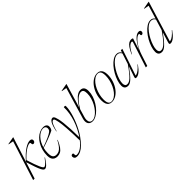

<svg xmlns="http://www.w3.org/2000/svg" viewBox="127 -1837 3178 3178"><g transform="rotate(-45 1716.5 -248.0)"><path d="M265.5 -735 31 0H-3.5L216 -688.5Q207 -690 191.5 -692.8Q176 -695.5 158.8 -698.8Q141.5 -702 127 -705L129.5 -711.5L258.5 -735ZM123.5 -292 124.5 -296Q172 -352 215 -391.2Q258 -430.5 295.8 -455.2Q333.5 -480 364.2 -491.5Q395 -503 417.5 -503Q443.5 -503 454.8 -492.5Q466 -482 466 -465.5Q466 -452.5 460.5 -442Q455 -431.5 446.2 -425.5Q437.5 -419.5 426.5 -419.5Q414 -419.5 408.8 -426.5Q403.5 -433.5 402.5 -448Q402 -462.5 398 -467.8Q394 -473 385.5 -473Q367.5 -473 340.8 -461.8Q314 -450.5 281.2 -428Q248.5 -405.5 212 -372.2Q175.5 -339 138 -296L149 -320Q175 -235 195.5 -177.5Q216 -120 231.8 -86Q247.5 -52 259.2 -37Q271 -22 279 -22Q290.5 -22 306.5 -32.8Q322.5 -43.5 344.8 -67.5Q367 -91.5 396 -131.5L401 -127.5Q365.5 -71.5 340.5 -42Q315.5 -12.5 298.2 -1.5Q281 9.5 266.5 9.5Q253 9.5 240 -2.2Q227 -14 211 -45.8Q195 -77.5 174 -136.8Q153 -196 123.5 -292Z M714.5 -489Q682 -489 649.2 -471.5Q616.5 -454 586.5 -422.5Q556.5 -391 533.2 -347.5Q510 -304 496.5 -252Q483 -200 483 -143Q483 -75 504.8 -49Q526.5 -23 567 -23Q600.5 -23 629 -37.2Q657.5 -51.5 686 -87Q714.5 -122.5 748 -185.5L755 -184.5Q723 -109 692.8 -66.8Q662.5 -24.5 630 -7.2Q597.5 10 559.5 10Q525.5 10 499.8 -3.2Q474 -16.5 459.8 -45Q445.5 -73.5 445.5 -119.5Q445.5 -184.5 461 -242.5Q476.5 -300.5 504 -348.2Q531.5 -396 567.8 -430.8Q604 -465.5 645.5 -484.2Q687 -503 730.5 -503Q758.5 -503 776.8 -494.2Q795 -485.5 804 -471Q813 -456.5 813 -440Q813 -416.5 807 -398.8Q801 -381 788.5 -366Q764 -353 728 -337.8Q692 -322.5 649.8 -306.5Q607.5 -290.5 564.8 -276Q522 -261.5 484.5 -250.5L483.5 -259Q539 -278.5 581.5 -295Q624 -311.5 655 -325.5Q686 -339.5 707.5 -351.5Q729 -363.5 742.5 -373.5Q756 -383.5 763.5 -392.5Q776.5 -418 774.5 -440Q772.5 -462 757.2 -475.5Q742 -489 714.5 -489Z M843 -296.5H837Q849 -357 862 -397Q875 -437 889.2 -460Q903.5 -483 918.8 -493Q934 -503 949.5 -503Q961 -503 970.2 -495.2Q979.5 -487.5 987.8 -468Q996 -448.5 1004.5 -412Q1013.5 -375.5 1021 -309Q1028.5 -242.5 1033.5 -150.5Q1038.5 -58.5 1039.5 55.5L1007.5 95.5Q1006 -0.5 1002.8 -77.2Q999.5 -154 995.5 -212.5Q991.5 -271 986.5 -313Q981.5 -355 976 -382Q969 -418 962.8 -437Q956.5 -456 950.5 -462.8Q944.5 -469.5 936.5 -469.5Q922 -469.5 908 -456.2Q894 -443 878.5 -405.5Q863 -368 843 -296.5ZM1016 71 1028.5 54.5Q1074 -11 1108.2 -79.8Q1142.5 -148.5 1165.5 -218.2Q1188.5 -288 1199.2 -357.2Q1210 -426.5 1208 -493.5Q1214 -495 1219.2 -495.8Q1224.5 -496.5 1228.5 -496.5Q1240 -496.5 1243 -493.5Q1246 -490.5 1246 -477.5Q1246 -436.5 1236 -385Q1226 -333.5 1208 -276.8Q1190 -220 1166.2 -163.8Q1142.5 -107.5 1114.5 -55.5Q1086.5 -3.5 1057 38.5Q1008 107.5 963.2 152.2Q918.5 197 876 218.2Q833.5 239.5 790.5 239.5Q758.5 239.5 743.2 224.5Q728 209.5 728 186.5Q728 171 736.8 162Q745.5 153 760.5 153Q771.5 153 776.5 159.2Q781.5 165.5 780 183Q778.5 200.5 785.8 207.8Q793 215 808 215Q839.5 215 872.8 199.5Q906 184 942 152.2Q978 120.5 1016 71Z M1335 -141Q1329.5 -123.5 1327.2 -108Q1325 -92.5 1325 -79.5Q1325 -43 1342 -23.2Q1359 -3.5 1389.5 -3.5Q1423 -3.5 1458.5 -25.5Q1494 -47.5 1527.2 -85.5Q1560.5 -123.5 1587 -172Q1613.5 -220.5 1629 -274.2Q1644.5 -328 1644.5 -381Q1644.5 -430 1630.2 -451.5Q1616 -473 1584.5 -473Q1567.5 -473 1548.2 -465.2Q1529 -457.5 1508 -442.2Q1487 -427 1465 -403.8Q1443 -380.5 1420.5 -349Q1398 -317.5 1375.5 -278ZM1462 -688.5Q1452.5 -690.5 1437 -693.2Q1421.5 -696 1404.5 -699Q1387.5 -702 1373 -705L1375.5 -711.5L1504.5 -735H1511.5L1381 -299H1376.5Q1422.5 -373.5 1460.8 -418.2Q1499 -463 1533 -483Q1567 -503 1599.5 -503Q1645.5 -503 1667.2 -475.8Q1689 -448.5 1689 -393Q1689 -334.5 1669.8 -276.8Q1650.5 -219 1618.2 -167.2Q1586 -115.5 1546.2 -75.5Q1506.5 -35.5 1465 -12.8Q1423.5 10 1386 10Q1339 10 1314.2 -14.8Q1289.5 -39.5 1289.5 -82.5Q1289.5 -96 1292 -110.2Q1294.5 -124.5 1299 -140.5Z M1995.5 -503Q2031.5 -503 2055.8 -487Q2080 -471 2092.2 -439.2Q2104.5 -407.5 2104.5 -360.5Q2104.5 -289.5 2083 -223Q2061.5 -156.5 2023.8 -104Q1986 -51.5 1937.8 -20.8Q1889.5 10 1835.5 10Q1800 10 1775.5 -6Q1751 -22 1738.8 -54Q1726.5 -86 1726.5 -132.5Q1726.5 -203.5 1748 -269.8Q1769.5 -336 1807 -388.5Q1844.5 -441 1893 -472Q1941.5 -503 1995.5 -503ZM1835 -2Q1871 -2 1905 -23.8Q1939 -45.5 1968.8 -83Q1998.5 -120.5 2020.8 -168Q2043 -215.5 2055.5 -268.2Q2068 -321 2068 -372.5Q2068 -435 2050.2 -463Q2032.5 -491 1996 -491Q1960 -491 1925.8 -469.2Q1891.5 -447.5 1862 -410Q1832.5 -372.5 1810.2 -325Q1788 -277.5 1775.5 -224.8Q1763 -172 1763 -120.5Q1763 -58 1780.8 -30Q1798.5 -2 1835 -2Z M2390.5 -38.5 2452.5 -221H2457.5Q2407 -151 2369.8 -105.8Q2332.5 -60.5 2304.5 -35.2Q2276.5 -10 2254.8 0Q2233 10 2213 10Q2185 10 2167 -0.2Q2149 -10.5 2140.5 -29Q2132 -47.5 2132 -71.5Q2132 -121 2150.8 -179Q2169.5 -237 2201.5 -294Q2233.5 -351 2274.2 -398Q2315 -445 2359.2 -473Q2403.5 -501 2446.5 -501Q2478.5 -501 2499.5 -486Q2520.5 -471 2536 -440L2527 -431Q2512 -461.5 2492.2 -473.8Q2472.5 -486 2447.5 -486Q2409 -486 2369.5 -457.2Q2330 -428.5 2294.5 -382Q2259 -335.5 2231.2 -281.2Q2203.5 -227 2187.5 -175.5Q2171.5 -124 2171.5 -86.5Q2171.5 -55 2183.8 -37.5Q2196 -20 2223.5 -20Q2243 -20 2264.8 -29.5Q2286.5 -39 2313.5 -63.8Q2340.5 -88.5 2377 -133.8Q2413.5 -179 2462.5 -250L2526.5 -445.5L2542 -493H2576.5L2413 -5L2399.5 -25Q2416.5 -21 2440.5 -27.8Q2464.5 -34.5 2497.2 -59Q2530 -83.5 2572.5 -133L2577 -128.5Q2522.5 -52 2481.2 -21Q2440 10 2405.5 10Q2387 10 2383.5 1Q2380 -8 2390.5 -38.5Z M2778.5 -443.5Q2782 -456 2777.8 -461Q2773.5 -466 2764 -466Q2751.5 -466 2732 -455.2Q2712.5 -444.5 2686 -412Q2659.5 -379.5 2625.5 -315.5L2619.5 -318.5Q2652.5 -393 2680.8 -432.2Q2709 -471.5 2734.8 -485.5Q2760.5 -499.5 2784.5 -499.5Q2793.5 -499.5 2800.5 -498.5Q2807.5 -497.5 2813.5 -495.2Q2819.5 -493 2824.5 -490L2740.5 -226.5H2732Q2772.5 -318 2812.2 -379.2Q2852 -440.5 2891 -471.8Q2930 -503 2967 -503Q2987.5 -503 2996.8 -493.8Q3006 -484.5 3006 -470.5Q3006 -458 3001 -448.2Q2996 -438.5 2987.8 -433Q2979.5 -427.5 2970 -427.5Q2959 -427.5 2954.8 -433.8Q2950.5 -440 2951 -451.5Q2952 -463 2948.5 -467.5Q2945 -472 2939 -472Q2923 -472 2902.5 -459.5Q2882 -447 2859 -423Q2836 -399 2812.8 -365Q2789.5 -331 2768.8 -288Q2748 -245 2731.5 -194L2668 0H2633.5Z M3319.5 -431Q3304.5 -461.5 3284.8 -473.8Q3265 -486 3240 -486Q3201.5 -486 3162 -457.2Q3122.5 -428.5 3087 -382Q3051.5 -335.5 3023.8 -281.2Q2996 -227 2980 -175.5Q2964 -124 2964 -86.5Q2964 -55 2976.2 -37.5Q2988.5 -20 3016 -20Q3031.5 -20 3048.2 -26Q3065 -32 3084.8 -46.5Q3104.5 -61 3129.2 -87Q3154 -113 3185 -153Q3216 -193 3255 -250L3389 -688.5Q3380 -690 3364.8 -692.8Q3349.5 -695.5 3332.5 -698.8Q3315.5 -702 3301 -705L3303 -711.5L3430.5 -735H3437.5L3213.5 -2.5L3202 -25Q3219.5 -21 3243.2 -27.8Q3267 -34.5 3299.8 -59Q3332.5 -83.5 3375 -133L3379.5 -128.5Q3325 -52 3283.8 -21Q3242.5 10 3208.5 10Q3190 10 3185 1.2Q3180 -7.5 3189.5 -38.5L3246 -222.5H3250.5Q3200.5 -152 3163 -106.5Q3125.5 -61 3097.5 -35.5Q3069.5 -10 3047.5 0Q3025.5 10 3005.5 10Q2977.5 10 2959.5 -0.2Q2941.5 -10.5 2933 -29Q2924.5 -47.5 2924.5 -71.5Q2924.5 -121 2943.2 -179Q2962 -237 2994 -294Q3026 -351 3066.8 -398Q3107.5 -445 3151.8 -473Q3196 -501 3239 -501Q3271 -501 3292 -486Q3313 -471 3328.5 -440Z"/></g></svg>

Font: Newsreader 60pt ExtraLight
Style: Italic
Weight: 250
Italic angle: -17°
Designer: Hugues Gentile
Foundry: Production Type
Version: Version 1.003